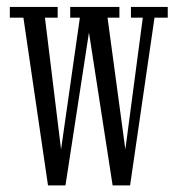

<svg xmlns="http://www.w3.org/2000/svg" viewBox="-20 -544 522 566"><path d="M312 2.5 235.5 -492H191V-523.5H332V-492H297L349.5 -103.5L401 -492H366V-523.5H474.5V-492H435.5L363.5 2.5ZM121.5 2.5 49 -492H9V-523.5H150V-492H112.5L160 -103.5L215.5 -492H187V-523.5H292V-492H249L173 2.5Z"/></svg>

Font: Imbue Light
Style: Regular
Weight: 300
Designer: Tyler Finck
Foundry: Etcetera Type Company
Version: Version 1.102